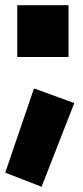

<svg xmlns="http://www.w3.org/2000/svg" viewBox="-20 -538 316 734"><path d="M0 122 110 -200 264 -144 139 176ZM46 -518H242V-320H46Z"/></svg>

Font: Sora-SIA ExtraBold
Style: Regular
Weight: 800
Designer: Jonathan Barnbrook, Julián Moncada
Foundry: Barnbrook Fonts
Version: Version 2.000